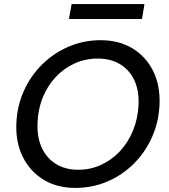

<svg xmlns="http://www.w3.org/2000/svg" viewBox="-20 -909 827 941"><path d="M349 12Q260 12 194 -28Q128 -68 92.5 -138.5Q57 -209 60 -300Q63 -387 96 -461.5Q129 -536 186 -592.5Q243 -649 316.5 -680.5Q390 -712 473 -712Q563 -712 629 -672Q695 -632 730 -562Q765 -492 762 -401Q759 -314 726 -239Q693 -164 636.5 -107.5Q580 -51 506.5 -19.5Q433 12 349 12ZM363 -77Q423 -77 475.5 -101Q528 -125 568 -168Q608 -211 632 -269.5Q656 -328 659 -396Q662 -466 638 -516.5Q614 -567 568 -594.5Q522 -622 459 -622Q399 -622 346.5 -598.5Q294 -575 253.5 -532Q213 -489 189.5 -431Q166 -373 164 -306Q161 -236 185 -184.5Q209 -133 255 -105Q301 -77 363 -77ZM318 -816 331 -889H688L676 -816Z"/></svg>

Font: DM Sans 16pt Medium
Style: Italic
Weight: 500
Italic angle: -10°
Version: Version 4.004;gftools[0.9.30]